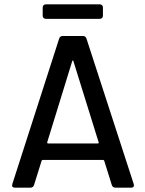

<svg xmlns="http://www.w3.org/2000/svg" viewBox="-20 -866 670 886"><path d="M496 -12 461 -124Q459 -128 456 -128H177Q174 -128 172 -124L137 -12Q133 0 120 0H49Q32 0 37 -17L253 -688Q257 -700 270 -700H362Q375 -700 379 -688L597 -17Q598 -15 598 -11Q598 0 585 0H513Q500 0 496 -12ZM202 -204H431Q437 -204 435 -210L319 -583Q318 -587 316 -587Q314 -587 313 -583L198 -210Q197 -204 202 -204ZM177 -794V-831Q177 -838 181 -842Q185 -846 192 -846H440Q447 -846 451 -842Q455 -838 455 -831V-794Q455 -787 451 -783Q447 -779 440 -779H192Q185 -779 181 -783Q177 -787 177 -794Z"/></svg>

Font: Barlow_Medium_SS
Style: Regular
Weight: 500
Designer: Jeremy Tribby
Foundry: Jeremy Tribby
Version: Version 1.101 August 23, 2024